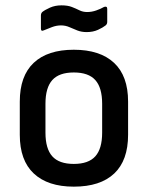

<svg xmlns="http://www.w3.org/2000/svg" viewBox="-20 -687 553 718"><path d="M256 11Q159 11 106.5 -38Q54 -87 54 -183V-307Q54 -403 106 -452Q158 -501 256 -501Q354 -501 406.5 -452Q459 -403 459 -307V-183Q459 -87 407 -38Q355 11 256 11ZM256 -74Q311 -74 336.5 -102.5Q362 -131 362 -191V-299Q362 -359 336.5 -387.5Q311 -416 256 -416Q201 -416 175.5 -387.5Q150 -359 150 -299V-191Q150 -131 175.5 -102.5Q201 -74 256 -74ZM304 -567Q285 -567 269.5 -573Q254 -579 239.5 -585.5Q225 -592 208 -592Q191 -592 174 -585.5Q157 -579 145 -574Q133 -568 133 -580V-629Q133 -637 138 -642Q148 -650 167 -658.5Q186 -667 210 -667Q233 -667 248.5 -661Q264 -655 277 -648.5Q290 -642 306 -642Q323 -642 340 -648Q357 -654 369 -661Q374 -663 377.5 -661.5Q381 -660 381 -654V-605Q381 -597 375 -592Q365 -584 346.5 -575.5Q328 -567 304 -567Z"/></svg>

Font: Sofia Sans Semi Condensed SemiBold
Style: Regular
Weight: 600
Designer: Botio Nikoltchev, Ani Petrova
Foundry: lettersoup
Version: Version 4.100